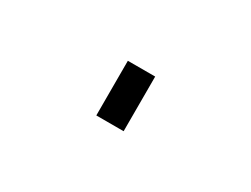

<svg xmlns="http://www.w3.org/2000/svg" viewBox="-29 -63 558 426"><g transform="rotate(30 250.0 150.0)"><path d="M215 220V80H285V220Z"/></g></svg>

Font: Moesevka
Style: Regular
Weight: 400
Monospace: yes
Designer: Belleve Invis
Foundry: Belleve Invis
Version: Version 32.5.0; ttfautohint (v1.8.4)